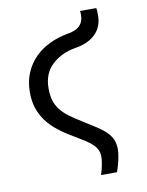

<svg xmlns="http://www.w3.org/2000/svg" viewBox="-85 -660 669 875"><g transform="rotate(-10 250.0 -222.5)"><path d="M327 72Q327 55 321 41.5Q315 28 302.5 15.5Q290 3 270 -10Q250 -23 223 -39Q181 -63 150 -87.5Q119 -112 98.5 -140Q78 -168 67.5 -200.5Q57 -233 57 -272Q57 -323 74 -363Q91 -403 120.5 -432.5Q150 -462 191 -481Q232 -500 280 -508Q348 -520 348 -581Q348 -588 347.5 -592Q347 -596 346 -599H422Q423 -592 423.5 -583.5Q424 -575 424 -566Q424 -512 390 -479Q356 -446 298 -437Q231 -426 187.5 -385.5Q144 -345 144 -276Q144 -244 151 -220.5Q158 -197 173 -177.5Q188 -158 211 -140.5Q234 -123 267 -103Q306 -79 332.5 -61.5Q359 -44 375 -27.5Q391 -11 398.5 6.5Q406 24 407 48Q407 69 401.5 95.5Q396 122 385 154H311Q319 130 323 108Q327 86 327 72Z"/></g></svg>

Font: D2Coding ligature
Style: Regular
Weight: 400
Monospace: yes
Designer: Yong-Rak Park; Jeong-Hwan Yoon; Sang-Min Lee;
Foundry: NHN Corporation
Version: Version 1.3.2; Build 20180524